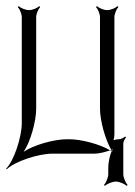

<svg xmlns="http://www.w3.org/2000/svg" viewBox="-52 -501 441 626"><path d="M-32 49 -30 51C-5 26 72 0 119 0H256C270 0 291 -5 307 -11C273 -31 213 -47 174 -47H166C124 -47 57 -28 25 -6C47 -38 66 -105 66 -147V-445C66 -456 73 -472 79 -478L76 -481C70 -475 54 -468 43 -468C31 -468 15 -475 9 -481L6 -478C12 -472 19 -456 19 -445V-100C19 -53 -7 24 -32 49ZM261 -478C267 -472 274 -456 274 -445V-147C274 -108 291 -46 311 -12C313 -13 315 -14 316 -15L313 -9C314 -8 314 -7 315 -6C314 -6 313 -8 312 -8C305 8 301 31 301 46V67C301 78 293 96 287 102L290 105C296 99 314 91 326 91C337 91 355 99 361 105L364 102C358 96 350 78 350 67V-33C350 -39 355 -49 359 -53L356 -56C352 -52 342 -47 336 -47C331 -47 324 -46 318 -44C320 -50 321 -57 321 -62V-445C321 -456 328 -472 334 -478L331 -481C325 -475 309 -468 298 -468C286 -468 270 -475 264 -481ZM307 -11C309 -10 310 -9 312 -8L313 -9C312 -10 312 -11 311 -12C310 -12 308 -11 307 -11Z"/></svg>

Font: Armata Saber
Style: Rg
Weight: 400
Designer: Jasper
Foundry: Cannot Into Space Fonts
Version: Version 0.970